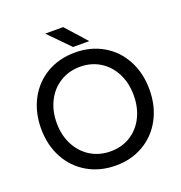

<svg xmlns="http://www.w3.org/2000/svg" viewBox="-155 -1012 1088 1156"><g transform="rotate(-20 389.5 -434.0)"><path d="M43 -350Q43 -455 87 -537.5Q131 -620 210 -666Q289 -712 390 -712Q491 -712 570 -666Q649 -620 693 -537.5Q737 -455 737 -350Q737 -245 693 -162.5Q649 -80 570.5 -34Q492 12 392 12Q291 12 211.5 -34Q132 -80 87.5 -162.5Q43 -245 43 -350ZM392 -79Q463 -79 518.5 -113.5Q574 -148 605 -209.5Q636 -271 636 -350Q636 -428 604.5 -490Q573 -552 517 -586.5Q461 -621 390 -621Q319 -621 262.5 -586.5Q206 -552 174.5 -490Q143 -428 143 -350Q143 -272 175 -210Q207 -148 263.5 -113.5Q320 -79 392 -79ZM262 -880H377L496 -747H392Z"/></g></svg>

Font: Oak Sans Medium
Style: Regular
Weight: 500
Designer: Erik Kennedy, Walven
Foundry: Erik Kennedy, Walven
Version: Version 1.000